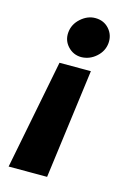

<svg xmlns="http://www.w3.org/2000/svg" viewBox="-114 -612 583 854"><g transform="rotate(15 177.5 -185.0)"><path d="M14.2 183.6 113.3 -320.8H257.8L191.4 183.6ZM216.3 -554.2Q255.4 -554.2 279.8 -527.1Q304.2 -500 301.3 -461.9Q297.9 -423.8 267.8 -397.2Q237.8 -370.6 199.2 -370.1Q162.6 -370.6 137.7 -397.5Q112.8 -424.3 116.2 -461.9Q119.6 -500 150.1 -527.1Q180.7 -554.2 216.3 -554.2Z"/></g></svg>

Font: Inter Extra Bold
Style: Italic
Weight: 800
Italic angle: -9.39999°
Designer: Rasmus Andersson
Foundry: rsms
Version: Version 4.000;git-3c8e0fc